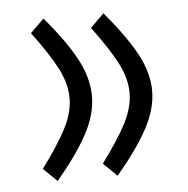

<svg xmlns="http://www.w3.org/2000/svg" viewBox="-41 -480 522 534"><g transform="rotate(-5 220.5 -213.0)"><path d="M228.5 -23.4Q273.9 -84.5 296.9 -128.7Q319.8 -172.9 319.8 -213.4Q319.8 -253.9 296.9 -297.9Q273.9 -341.8 228.5 -402.3L266.6 -439.9Q324.7 -371.1 353.8 -317.6Q382.8 -264.2 382.8 -213.4Q382.8 -163.1 353.8 -109.1Q324.7 -55.2 266.6 13.7ZM61 -23.4Q106.4 -84.5 129.4 -128.7Q152.3 -172.9 152.3 -213.4Q152.3 -253.9 129.4 -297.9Q106.4 -341.8 61 -402.3L99.1 -439.9Q157.2 -371.6 186 -317.9Q214.8 -264.2 214.8 -213.4Q214.8 -163.1 186 -109.1Q157.2 -55.2 99.1 13.7Z"/></g></svg>

Font: Vazirmatn FD NL Light
Style: Regular
Weight: 300
Designer: Saber Rastikerdar
Foundry: Saber Rastikerdar
Version: Version 33.003